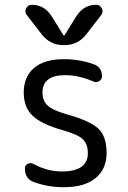

<svg xmlns="http://www.w3.org/2000/svg" viewBox="-20 -780 540 810"><path d="M156.2 -634.8 92.8 -716.8Q83 -729.5 90.3 -744.6Q97.7 -759.8 114.3 -759.8Q166 -759.8 196.3 -713.9L248 -630.9Q248 -629.9 250 -629.9Q252 -629.9 252 -630.9L303.7 -713.9Q334 -759.8 385.7 -759.8Q401.4 -759.8 409.2 -745.1Q417 -730.5 407.2 -716.8L343.8 -634.8Q308.6 -589.8 252.9 -589.8H247.1Q191.4 -589.8 156.2 -634.8ZM245.1 -230.5Q153.3 -256.8 116.7 -292.5Q80.1 -328.1 80.1 -389.6Q80.1 -456.1 123.5 -493.2Q167 -530.3 250 -530.3Q316.4 -530.3 376 -508.8Q410.2 -496.1 410.2 -458Q410.2 -445.3 398.9 -438Q387.7 -430.7 376 -435.5Q312.5 -462.9 254.9 -462.9Q159.2 -462.9 159.2 -389.6Q159.2 -355.5 180.2 -335.4Q201.2 -315.4 254.9 -299.8Q360.4 -270.5 395 -237.3Q429.7 -204.1 429.7 -135.3Q429.7 -66.4 382.8 -28.3Q335.9 9.8 250 9.8Q179.7 9.8 121.1 -12.7Q85 -26.4 85 -70.3Q85 -83 96.7 -88.9Q108.4 -94.7 120.1 -88.9Q179.7 -56.6 240.2 -56.6Q351.6 -56.6 350.6 -134.8Q350.6 -171.9 329.6 -192.4Q308.6 -212.9 245.1 -230.5Z"/></svg>

Font: Rounded Mgen+ 2m regular
Style: Regular
Weight: 400
Designer: [Source Han Sans]
Ryoko NISHIZUKA  (kana & ideographs); Paul D. Hunt (Latin, Greek & Cyrillic); Wenlong ZHANG  (bopomofo
Version: Version 1.059.20150602